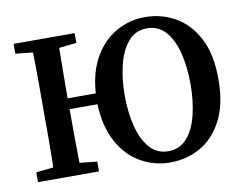

<svg xmlns="http://www.w3.org/2000/svg" viewBox="-76 -786 1157 908"><g transform="rotate(-10 502.5 -332.0)"><path d="M672 -37Q728 -37 763 -78Q798 -119 814 -186Q830 -253 830 -332Q830 -411 814 -478Q798 -545 763 -586Q728 -627 672 -627Q617 -627 582 -586Q547 -545 530.5 -478Q514 -411 514 -332Q514 -253 530.5 -186Q547 -119 582 -78Q617 -37 672 -37ZM672 17Q596 17 530.5 -20.5Q465 -58 424.5 -132Q384 -206 380 -314H246Q246 -242 246.5 -179Q247 -116 248 -56L332 -47V0H39V-47L122 -56Q124 -118 124 -182Q124 -246 124 -310V-353Q124 -416 124 -480Q124 -544 122 -608L39 -617V-664H332V-617L248 -608Q247 -545 246.5 -483Q246 -421 246 -366H381Q388 -469 429 -539Q470 -609 534 -645Q598 -681 672 -681Q751 -681 817.5 -643Q884 -605 924 -528Q964 -451 964 -332Q964 -213 924 -135.5Q884 -58 818 -20.5Q752 17 672 17Z"/></g></svg>

Font: Source Serif 4 Semibold
Style: Regular
Weight: 600
Designer: Frank Grießhammer
Foundry: Adobe
Version: Version 4.005;hotconv 1.1.0;makeotfexe 2.6.0